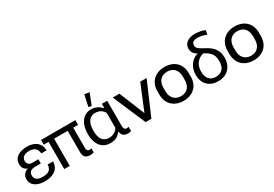

<svg xmlns="http://www.w3.org/2000/svg" viewBox="43 -1799 4010 2810"><g transform="rotate(-30 2048.0 -393.5)"><path d="M260.3 14.6C405.8 14.6 504.4 -52.2 504.9 -179.7H414.6C411.1 -91.8 360.8 -58.6 262.7 -58.6C180.7 -58.6 132.3 -90.8 132.3 -151.9C132.3 -216.8 174.8 -242.7 237.8 -242.7H335.9V-314L237.8 -313.5C189.5 -313 149.4 -334.5 149.4 -391.1C149.4 -452.1 194.8 -487.3 280.8 -487.3C366.7 -487.3 411.6 -441.9 414.6 -366.7H504.4C501 -498.5 404.3 -557.6 281.7 -557.6C159.2 -557.6 54.7 -507.8 54.7 -392.1C54.7 -324.7 84.5 -293 134.8 -273.9C77.6 -256.3 37.1 -214.4 37.1 -147C37.1 -35.2 139.6 14.6 260.3 14.6Z M510.3 -459.5H591.8V0H685.1V-459.5H915V-104C915 -23.4 948.7 14.2 1026.4 14.2C1042.5 14.2 1073.7 10.7 1087.4 4.4V-65.4C1077.6 -61 1066.9 -59.1 1056.6 -59.1C1020 -59.1 1008.3 -82 1008.3 -120.6V-459.5H1090.8V-539.1H510.3Z M1370.1 9.8C1450.2 9.8 1503.9 -17.1 1544.4 -75.7H1552.2C1563 -10.7 1603 15.6 1656.7 15.6C1673.3 15.6 1702.1 13.7 1716.8 5.9V-65.9C1706.5 -62 1696.3 -59.6 1686.5 -59.6C1647.5 -59.6 1635.3 -83.5 1635.3 -127.4V-551.8H1546.9L1544.9 -484.9H1534.7C1498 -529.8 1436 -562 1368.7 -562C1210.4 -562 1146 -417 1146 -277.8V-262.7C1146 -122.6 1210 9.8 1370.1 9.8ZM1400.4 -597.7 1476.1 -788.6 1393.1 -801.8 1351.1 -610.4ZM1394.5 -66.4C1283.7 -66.4 1242.2 -148.9 1242.2 -257.8V-284.2C1242.2 -392.1 1284.2 -486.3 1392.6 -486.3C1466.3 -486.3 1519.5 -446.3 1541 -399.9V-152.8C1525.4 -106.9 1459.5 -66.4 1394.5 -66.4Z M2064 0 2301.8 -551.8H2194.3L2017.6 -122.6L1842.3 -551.8H1729.5L1966.3 0Z M2607.4 9.8C2761.7 9.8 2872.1 -85 2872.1 -249V-304.7C2872.1 -467.8 2761.7 -562 2607.4 -562C2454.1 -562 2341.3 -467.8 2341.3 -304.7V-249C2341.3 -85 2454.1 9.8 2607.4 9.8ZM2607.4 -68.8C2514.2 -68.8 2442.9 -128.4 2442.9 -249V-304.7C2442.9 -424.3 2514.2 -482.4 2607.4 -482.4C2700.7 -482.4 2771.5 -424.3 2771.5 -304.7V-249C2771.5 -128.9 2700.7 -68.8 2607.4 -68.8Z M3189.9 14.6C3341.3 14.6 3440.9 -85 3440.9 -244.1C3440.9 -383.8 3355 -453.6 3253.4 -505.4C3210 -527.3 3180.2 -546.4 3163.6 -562C3148.9 -577.1 3140.6 -593.8 3140.6 -614.3C3140.6 -668.9 3173.3 -689.5 3240.7 -689.5C3294.9 -689.5 3345.2 -675.8 3388.7 -655.3L3401.9 -725.1C3362.8 -746.6 3289.1 -758.3 3231.4 -759.3C3127.4 -758.8 3045.9 -707 3045.9 -617.2C3045.4 -554.2 3080.6 -517.1 3126.5 -488.8C3012.7 -454.1 2946.8 -356.4 2946.8 -229C2946.8 -72.3 3046.9 14.6 3189.9 14.6ZM3283.2 -394.5C3328.6 -355.5 3347.2 -309.1 3347.2 -231.9C3347.2 -121.1 3291.5 -58.1 3189 -58.1C3087.9 -58.6 3039.1 -127.9 3039.1 -231.4C3039.1 -350.6 3099.6 -423.3 3200.7 -449.7C3232.9 -433.1 3261.7 -415.5 3283.2 -394.5Z M3792.5 9.8C3946.8 9.8 4057.1 -85 4057.1 -249V-304.7C4057.1 -467.8 3946.8 -562 3792.5 -562C3639.2 -562 3526.4 -467.8 3526.4 -304.7V-249C3526.4 -85 3639.2 9.8 3792.5 9.8ZM3792.5 -68.8C3699.2 -68.8 3627.9 -128.4 3627.9 -249V-304.7C3627.9 -424.3 3699.2 -482.4 3792.5 -482.4C3885.7 -482.4 3956.5 -424.3 3956.5 -304.7V-249C3956.5 -128.9 3885.7 -68.8 3792.5 -68.8Z"/></g></svg>

Font: Winston
Style: Regular
Weight: 400
Designer: Vernon Adams, Kim Jin-seong, David Berlow, Cristiano Sobral
Foundry: The Winston Project Authors
Version: Version 3.004